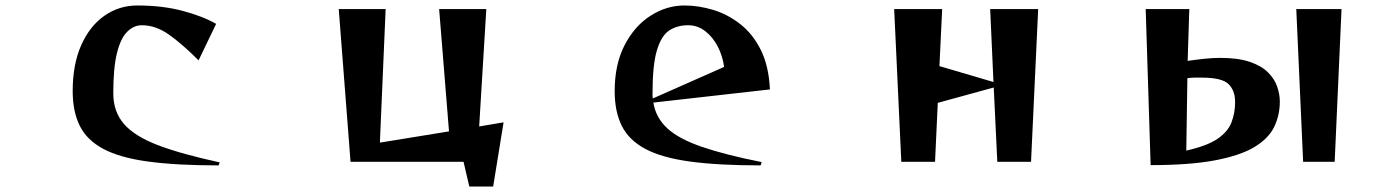

<svg xmlns="http://www.w3.org/2000/svg" viewBox="-20 -590 5040 700"><path d="M777 13Q623 13 520 -1Q417 -15 357 -47Q297 -79 271 -131Q245 -183 245 -258Q245 -355 276 -425Q307 -495 360.5 -532.5Q414 -570 481 -570Q572 -570 645.5 -550.5Q719 -531 768 -503L704 -370Q643 -431 595 -464.5Q547 -498 497 -498Q468 -498 444 -474.5Q420 -451 406.5 -397Q393 -343 393 -250Q393 -183 432 -138Q471 -93 556.5 -60.5Q642 -28 781 2Z M1691 90 1670 0H1258L1215 -557H1386L1365 -70L1617 -111L1581 -557H1753L1727 -129L1816 -144L1778 90Z M2753 13Q2599 13 2496 -1Q2393 -15 2333 -47Q2273 -79 2247 -131Q2221 -183 2221 -258Q2221 -355 2257 -425Q2293 -495 2351.5 -532.5Q2410 -570 2475 -570Q2527 -570 2580 -554Q2633 -538 2679 -502Q2725 -466 2754 -407.5Q2783 -349 2787 -264L2362 -216Q2371 -161 2412.5 -122.5Q2454 -84 2538 -55Q2622 -26 2757 1ZM2620 -346Q2615 -385 2597 -420Q2579 -455 2551 -476.5Q2523 -498 2489 -498Q2449 -498 2420 -479Q2391 -460 2375 -406.5Q2359 -353 2359 -250Q2359 -245 2359 -240.5Q2359 -236 2360 -231Z M3616 0 3603 -271 3399 -215 3389 0H3266L3240 -557H3415L3405 -349L3602 -291L3590 -557H3765L3739 0Z M4731 0 4706 -557H4871L4846 0ZM4157 -557H4316L4310 -368Q4344 -373 4373.5 -376Q4403 -379 4428 -379Q4494 -379 4536.5 -364.5Q4579 -350 4603 -326Q4627 -302 4636.5 -274Q4646 -246 4646 -220Q4646 -170 4625.5 -127.5Q4605 -85 4553.5 -54Q4502 -23 4410 -5.5Q4318 12 4175 12ZM4305 -41Q4381 -58 4419 -84Q4457 -110 4470 -144.5Q4483 -179 4483 -218Q4483 -260 4459 -283.5Q4435 -307 4361 -307Q4349 -307 4336 -307Q4323 -307 4309 -305Z"/></svg>

Font: Reggae One
Style: Regular
Weight: 400
Designer: Fontworks Inc.
Foundry: Fontworks Inc.
Version: Version 1.100